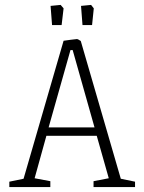

<svg xmlns="http://www.w3.org/2000/svg" viewBox="-20 -762 588 782"><path d="M18 -22 76 -34 239 -596Q251 -598 268 -600Q285 -602 294 -603Q297 -603 309 -595L472 -34L530 -22V0H361V-24L423 -36L374 -209H169L121 -36L185 -24V0H18ZM365 -243 276 -558H267L178 -243ZM186 -738 227 -742 239 -728 231 -660H192ZM310 -738 351 -742 362 -728 355 -660H316Z"/></svg>

Font: Grenze ExtraLight
Style: Regular
Weight: 275
Designer: Renata Polastri
Foundry: Omnibus-Type
Version: Version 1.002; ttfautohint (v1.8)